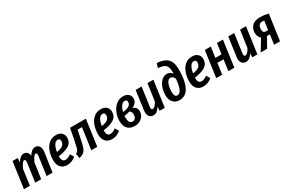

<svg xmlns="http://www.w3.org/2000/svg" viewBox="136 -2056 5036 3374"><g transform="rotate(-30 2654.5 -369.0)"><path d="M659 -421Q659 -404 656 -386L600 0H479L531 -372Q533 -390 533 -397Q533 -439 508 -439Q487 -439 465.5 -408Q444 -377 415 -317L369 0H248L300 -372Q302 -390 302 -397Q302 -439 277 -439Q256 -439 233.5 -407Q211 -375 183 -315L140 0H19L93 -529H198L193 -443Q222 -491 254.5 -517.5Q287 -544 328 -544Q367 -544 393 -518.5Q419 -493 425 -446Q456 -494 487.5 -519Q519 -544 559 -544Q604 -544 631.5 -511Q659 -478 659 -421Z M1131 -408Q1131 -306 1051.5 -258.5Q972 -211 840 -195V-181Q840 -128 858.5 -104.5Q877 -81 912 -81Q941 -81 966.5 -92Q992 -103 1025 -127L1069 -53Q988 15 895 15Q812 15 765 -36.5Q718 -88 718 -183Q718 -275 746 -357.5Q774 -440 833 -491.5Q892 -543 978 -543Q1050 -543 1090.5 -505Q1131 -467 1131 -408ZM1012 -405Q1012 -456 966 -456Q918 -456 889 -404.5Q860 -353 848 -276Q932 -286 972 -318Q1012 -350 1012 -405Z M1507 0H1386L1447 -435H1358L1330 -293Q1306 -172 1288 -117Q1270 -62 1237 -31.5Q1204 -1 1137 14L1122 -81Q1149 -93 1162.5 -110Q1176 -127 1187 -167Q1198 -207 1217 -304L1260 -529H1581Z M2041 -408Q2041 -306 1961.5 -258.5Q1882 -211 1750 -195V-181Q1750 -128 1768.5 -104.5Q1787 -81 1822 -81Q1851 -81 1876.5 -92Q1902 -103 1935 -127L1979 -53Q1898 15 1805 15Q1722 15 1675 -36.5Q1628 -88 1628 -183Q1628 -275 1656 -357.5Q1684 -440 1743 -491.5Q1802 -543 1888 -543Q1960 -543 2000.5 -505Q2041 -467 2041 -408ZM1922 -405Q1922 -456 1876 -456Q1828 -456 1799 -404.5Q1770 -353 1758 -276Q1842 -286 1882 -318Q1922 -350 1922 -405Z M2486 -421Q2486 -375 2461 -341Q2436 -307 2382 -283Q2422 -271 2444.5 -243Q2467 -215 2467 -173Q2467 -114 2437.5 -71.5Q2408 -29 2361.5 -7.5Q2315 14 2264 14Q2174 14 2122.5 -40Q2071 -94 2071 -195Q2071 -280 2103.5 -360.5Q2136 -441 2197.5 -492Q2259 -543 2342 -543Q2405 -543 2445.5 -509.5Q2486 -476 2486 -421ZM2205 -302Q2286 -311 2329 -337Q2372 -363 2372 -412Q2372 -435 2361 -447Q2350 -459 2329 -459Q2286 -459 2253.5 -416Q2221 -373 2205 -302ZM2192 -231V-202Q2192 -140 2210 -107Q2228 -74 2268 -74Q2305 -74 2326 -100.5Q2347 -127 2347 -177Q2347 -230 2306 -256Q2259 -239 2192 -231Z M2535 -105Q2535 -125 2537 -136L2591 -529H2712L2658 -143Q2657 -137 2657 -127Q2657 -88 2685 -88Q2729 -88 2781 -181L2831 -529H2951L2877 0H2773L2778 -81Q2747 -34 2716 -9.5Q2685 15 2640 15Q2592 15 2563.5 -17.5Q2535 -50 2535 -105Z M2997 -185Q2997 -267 3023 -339.5Q3049 -412 3097 -456Q3145 -500 3208 -500Q3275 -500 3312 -441V-460Q3312 -536 3297 -576.5Q3282 -617 3241.5 -637.5Q3201 -658 3120 -666L3149 -753Q3259 -744 3320 -708.5Q3381 -673 3405 -611Q3429 -549 3429 -451Q3429 -235 3366 -110.5Q3303 14 3173 14Q3094 14 3045.5 -39Q2997 -92 2997 -185ZM3303 -346Q3274 -410 3227 -410Q3175 -410 3148 -340.5Q3121 -271 3121 -181Q3121 -78 3180 -78Q3234 -78 3265 -154.5Q3296 -231 3303 -346Z M3893 -408Q3893 -306 3813.5 -258.5Q3734 -211 3602 -195V-181Q3602 -128 3620.5 -104.5Q3639 -81 3674 -81Q3703 -81 3728.5 -92Q3754 -103 3787 -127L3831 -53Q3750 15 3657 15Q3574 15 3527 -36.5Q3480 -88 3480 -183Q3480 -275 3508 -357.5Q3536 -440 3595 -491.5Q3654 -543 3740 -543Q3812 -543 3852.5 -505Q3893 -467 3893 -408ZM3774 -405Q3774 -456 3728 -456Q3680 -456 3651 -404.5Q3622 -353 3610 -276Q3694 -286 3734 -318Q3774 -350 3774 -405Z M4167 0 4198 -223H4073L4042 0H3921L3995 -529H4116L4086 -316H4211L4241 -529H4362L4288 0Z M4414 -105Q4414 -125 4416 -136L4470 -529H4591L4537 -143Q4536 -137 4536 -127Q4536 -88 4564 -88Q4608 -88 4660 -181L4710 -529H4830L4756 0H4652L4657 -81Q4626 -34 4595 -9.5Q4564 15 4519 15Q4471 15 4442.5 -17.5Q4414 -50 4414 -105Z M5289 -522 5216 0H5095L5122 -195H5062L4954 0H4823L4960 -225Q4933 -246 4918.5 -278Q4904 -310 4904 -349Q4904 -429 4956 -486Q5008 -543 5124 -543Q5203 -543 5289 -522ZM5029 -348Q5029 -310 5044 -292.5Q5059 -275 5093 -275H5133L5158 -455Q5125 -458 5118 -458Q5072 -458 5050.5 -428Q5029 -398 5029 -348Z"/></g></svg>

Font: Fira Sans Extra Condensed Medium
Style: Italic
Weight: 500
Width: 3
Italic angle: -8°
Designer: Carrois Corporate & Edenspiekermann AG
Foundry: Carrois Corporate GbR & Edenspiekermann AG
Version: Version 4.203